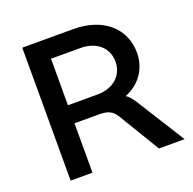

<svg xmlns="http://www.w3.org/2000/svg" viewBox="-124 -825 953 950"><g transform="rotate(-20 352.5 -350.0)"><path d="M531 -253C517 -275 505 -290 489 -300C564 -329 615 -396 615 -483C615 -613 513 -700 360 -700H90V0H205V-260H335C380 -260 405 -249 425 -215L555 0H690ZM360 -355H205V-600H360C444 -600 500 -551 500 -478C500 -405 444 -355 360 -355Z"/></g></svg>

Font: Goli Medium
Style: Regular
Weight: 500
Designer: jaikishan Patel
Foundry: MagicType
Version: Version 1.000;Glyphs 3.2 (3242)